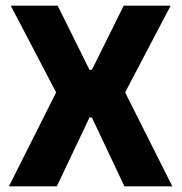

<svg xmlns="http://www.w3.org/2000/svg" viewBox="-20 -659 642 679"><path d="M11.5 0 187 -349V-316L18 -639H184L296.5 -412H305L417.5 -639H583.5L414 -316V-349L589.5 0H420L305 -243.5H296.5L181 0Z"/></svg>

Font: Anek Tamil
Style: Bold
Weight: 700
Designer: Aadarsh Rajan (Tamil), Yesha Goshar (Latin)
Foundry: Ek Type
Version: Version 1.003